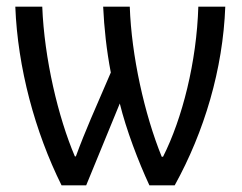

<svg xmlns="http://www.w3.org/2000/svg" viewBox="-20 -557 727 577"><path d="M657 -537H576C571 -371 528 -201 470 -86H466C414 -214 375 -390 370 -537H290C293 -473 300 -407 313 -339L253 -200C239 -167 221 -123 208 -87H205C155 -204 113 -381 107 -537H26C33 -354 85 -161 165 0H239L340 -246C359 -168 396 -71 429 0H505C594 -161 650 -349 657 -537Z"/></svg>

Font: Noto Sans Condensed
Style: Regular
Weight: 400
Width: 3
Designer: Monotype Design Team
Foundry: Monotype Imaging Inc.
Version: Version 2.013